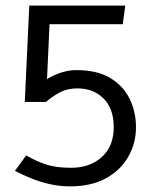

<svg xmlns="http://www.w3.org/2000/svg" viewBox="-20 -586 536 682"><path d="M144 -224Q157 -237 186.5 -254.5Q216 -272 255 -272Q312 -272 348 -236Q384 -200 384 -134Q384 -67 342 -28.5Q300 10 232 10Q180 10 144.5 -1.5Q109 -13 73 -34L33 21Q58 34 89.5 47Q121 60 156.5 68Q192 76 228 76Q304 76 356 47.5Q408 19 435.5 -29Q463 -77 463 -134Q463 -189 440.5 -235Q418 -281 371.5 -309Q325 -337 251 -337Q225 -337 198 -328.5Q171 -320 147 -305L156 -500H416L425 -566H84L68 -224Z"/></svg>

Font: Catamaran Thin
Style: Regular
Weight: 400
Version: Version 2.000